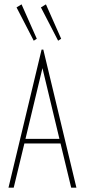

<svg xmlns="http://www.w3.org/2000/svg" viewBox="-20 -862 390 882"><path d="M307 0 258 -203H92L43 0H19L171 -634H179L331 0ZM175 -549 97 -224H253ZM135 -675 56 -828 79 -842 149 -684ZM247 -675 168 -828 191 -842 261 -684Z"/></svg>

Font: Inconsolata ExtraCondensed ExtraLight
Style: Regular
Weight: 200
Width: 2
Monospace: yes
Designer: Raph Levien, Cyreal, Brenton Simpson
Foundry: Raph Levien, Cyreal, Google
Version: Version 3.001; ttfautohint (v1.8.2.53-6de2)